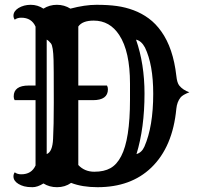

<svg xmlns="http://www.w3.org/2000/svg" viewBox="-20 -777 835 807"><path d="M219.7 9.8Q187.5 9.8 162.6 -5.9Q137.7 9.8 116.5 9.8Q95.2 9.8 81.5 6.1Q67.9 2.4 57.6 -3.9Q36.6 -16.6 36.6 -35.6Q36.6 -45.4 42 -52.7Q52.7 -44.4 69.3 -44.4Q112.8 -44.4 129.4 -81.5V-356H41.5Q37.6 -362.8 37.6 -371.6Q37.6 -417.5 100.6 -417.5H129.4V-665Q112.8 -702.6 69.3 -702.6Q52.7 -702.6 42 -694.3Q36.6 -701.7 36.6 -711.2Q36.6 -720.7 42.2 -729Q47.9 -737.3 57.6 -743.2Q80.1 -756.8 109.1 -756.8Q138.2 -756.8 162.6 -740.7Q188 -756.8 219.2 -756.8Q250.5 -756.8 275.9 -740.7Q336.9 -756.8 385.7 -756.8Q434.6 -756.8 471.2 -751.7Q507.8 -746.6 541.7 -733.9Q575.7 -721.2 605.2 -699.5Q634.8 -677.7 658.2 -644.5Q708 -574.7 721.2 -458Q724.1 -429.2 733.4 -417.5Q749 -398.4 775.9 -389.2Q747.6 -378.4 738.8 -367.2Q724.1 -348.6 721.2 -320.3Q706.1 -159.2 615.7 -72.3Q530.3 9.8 390.1 9.8Q325.7 9.8 278.8 -8.3Q253.4 9.8 219.7 9.8ZM429.7 -417.5Q433.6 -410.6 433.6 -401.9Q433.6 -356 370.6 -356H309.1V-83.5Q335.4 -55.2 376.5 -55.2Q417.5 -55.2 444.3 -70.3Q471.2 -85.4 489.3 -120.6Q526.4 -191.4 526.4 -357.9V-425.3Q526.4 -561 481.4 -629.4Q441.9 -690.4 374 -690.4Q326.2 -690.4 309.1 -665.5V-417.5ZM551.8 -610.4Q587.4 -508.3 587.4 -383.8Q587.4 -239.3 553.7 -129.4Q575.7 -135.7 586.9 -160.6Q624 -245.1 624 -382.8Q624 -505.4 589.4 -577.1Q574.2 -605.5 551.8 -610.4ZM176.3 -129.4Q200.7 -138.7 203.1 -193.4Q206.1 -248 206.1 -344.7Q206.1 -441.4 205.8 -473.4Q205.6 -505.4 205.1 -524.9Q203.6 -582.5 194.1 -594.5Q184.6 -606.4 176.3 -610.4Z"/></svg>

Font: Rye
Style: Regular
Weight: 400
Designer: Nicole Fally
Foundry: Nicole Fally
Version: Version 1.001